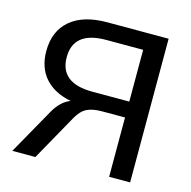

<svg xmlns="http://www.w3.org/2000/svg" viewBox="-104 -808 904 910"><g transform="rotate(15 348.0 -352.5)"><path d="M35 0 161 -224Q194 -283 241 -300Q158 -316 113 -367Q68 -418 68 -499Q68 -597 131.5 -651Q195 -705 312 -705H613V0H510V-291H398Q352 -291 324 -277.5Q296 -264 274 -225L148 0ZM329 -369H510V-623H329Q169 -623 169 -496Q169 -369 329 -369Z"/></g></svg>

Font: Mulish SemiBold
Style: Regular
Weight: 600
Designer: Vernon Adams
Foundry: Vernon Adams
Version: Version 3.603; ttfautohint (v1.8.3)